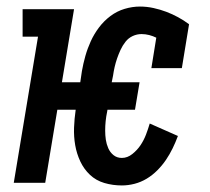

<svg xmlns="http://www.w3.org/2000/svg" viewBox="-20 -558 640 586"><path d="M352 8Q324 8 298.5 0.5Q273 -7 254.5 -24.5Q236 -42 225 -65.5Q214 -89 209.5 -115Q205 -141 206 -168.5Q207 -196 211 -223H155L118 0H22L96 -446H49V-530H206L169 -307H225L230 -341Q234 -364 240.5 -387Q247 -410 257 -432Q267 -454 282 -474Q297 -494 317 -509Q337 -524 360.5 -531Q384 -538 407 -538Q428 -538 448.5 -533.5Q469 -529 487.5 -522Q506 -515 523.5 -505.5Q541 -496 557 -484L535 -350H442L457 -443Q447 -448 435.5 -451Q424 -454 412 -454Q398 -454 385 -448Q372 -442 363 -430.5Q354 -419 348 -406Q342 -393 337.5 -380Q333 -367 330 -354Q327 -341 325 -327L321 -307H406L392 -223H308L307 -217Q304 -203 302.5 -188.5Q301 -174 301 -159.5Q301 -145 303 -131.5Q305 -118 310.5 -105.5Q316 -93 326.5 -84.5Q337 -76 352 -76Q369 -76 384 -88Q399 -100 409 -115Q419 -130 425.5 -147Q432 -164 437 -181L523 -143Q516 -124 507 -105.5Q498 -87 486.5 -70Q475 -53 460 -38Q445 -23 427.5 -12.5Q410 -2 390.5 3Q371 8 352 8Z"/></svg>

Font: Iosevka Slab Medium Extended
Style: Italic
Weight: 500
Width: 7
Italic angle: -9°
Monospace: yes
Designer: Belleve Invis
Foundry: Belleve Invis
Version: Version 11.1.0; ttfautohint (v1.8.3)